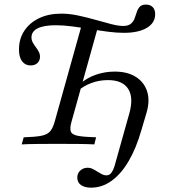

<svg xmlns="http://www.w3.org/2000/svg" viewBox="-20 -643 793 855"><path d="M76.6 0 85.5 -31.5Q137.1 -33.1 163.7 -38.3Q190.3 -43.5 202.8 -57.7Q215.3 -71.8 223.4 -100.8L347.6 -545.2L417.7 -528.2L298.4 -100.8Q290.3 -72.6 295.2 -58.1Q300 -43.5 326.2 -38.3Q352.4 -33.1 408.1 -31.5L400 0Q369.4 -1.6 326.2 -2Q283.1 -2.4 233.1 -2.4Q188.7 -2.4 148.4 -2Q108.1 -1.6 76.6 0ZM385.5 192.7Q357.3 192.7 340.7 181Q324.2 169.4 324.2 147.6Q324.2 128.2 337.9 116.1Q351.6 104 370.2 104Q382.3 104 392.7 109.3Q403.2 114.5 413.3 121Q423.4 127.4 433.5 132.7Q443.5 137.9 453.2 137.9Q462.9 137.9 469.8 132.7Q476.6 127.4 483.1 114.5Q489.5 101.6 495.2 78.2L555.6 -137.1Q575.8 -208.1 550.8 -247.2Q525.8 -286.3 460.5 -286.3Q422.6 -286.3 388.3 -273.8Q354 -261.3 330.6 -241.1L339.5 -271.8Q367.7 -296.8 407.7 -310.5Q447.6 -324.2 491.1 -324.2Q546.8 -324.2 583.9 -301.2Q621 -278.2 634.7 -237.5Q648.4 -196.8 633.1 -142.7L608.9 -61.3Q586.3 17.7 552.8 74.6Q519.4 131.5 477 162.1Q434.7 192.7 385.5 192.7ZM116.1 -351.6Q92.7 -351.6 78.6 -369.8Q64.5 -387.9 64.5 -422.6Q64.5 -470.2 88.3 -506Q112.1 -541.9 154.4 -562.1Q196.8 -582.3 253.2 -582.3Q288.7 -582.3 328.6 -573.8Q368.5 -565.3 406.5 -554.4Q444.4 -543.5 475.8 -535.5Q507.3 -527.4 528.2 -527.4Q550.8 -527.4 562.5 -537.1Q574.2 -546.8 579.4 -560.9Q584.7 -575 589.1 -589.1Q593.5 -603.2 602.4 -612.9Q611.3 -622.6 629.8 -622.6Q649.2 -622.6 660.1 -611.3Q671 -600 671 -579.8Q671 -541.1 633.9 -519Q596.8 -496.8 531.5 -496.8Q500 -496.8 462.1 -501.6Q424.2 -506.5 383.1 -513.3Q341.9 -520.2 302 -525.4Q262.1 -530.6 228.2 -530.6Q175.8 -530.6 148 -516.9Q120.2 -503.2 120.2 -476.6Q120.2 -464.5 125.8 -454Q131.5 -443.5 139.1 -433.5Q146.8 -423.4 152.4 -412.9Q158.1 -402.4 158.1 -390.3Q158.1 -373.4 146.8 -362.5Q135.5 -351.6 116.1 -351.6Z"/></svg>

Font: Playfair 12pt Light
Style: Italic
Weight: 300
Italic angle: -15.6°
Designer: Claus Eggers Sørensen
Foundry: Claus Eggers Sørensen
Version: Version 2.000;gftools[0.9.28]